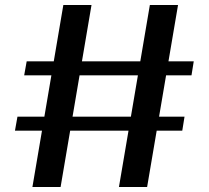

<svg xmlns="http://www.w3.org/2000/svg" viewBox="-20 -735 838 770"><path d="M347 -715 223 15H110L234 -715ZM694 -715 570 15H457L581 -715ZM757 -489 748 -433H77L87 -489ZM720 -267 711 -211H40L50 -267Z"/></svg>

Font: Pathway Extreme 72pt SemiBold
Style: Regular
Weight: 600
Designer: Eduardo Rodriguez Tunni
Foundry: Eduardo Rodriguez Tunni
Version: Version 1.001;gftools[0.9.26]